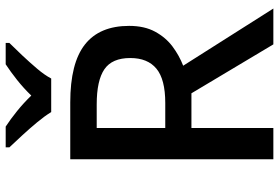

<svg xmlns="http://www.w3.org/2000/svg" viewBox="-173 -808 981 675"><g transform="rotate(-90 317.5 -470.5)"><path d="M295 -714Q433 -714 498.5 -662.5Q564 -611 564 -507Q564 -453 543.5 -415.5Q523 -378 491.5 -354.5Q460 -331 424 -317L625 0H499L327 -288H205V0H95V-714ZM288 -621H205V-380H293Q376 -380 413.5 -411Q451 -442 451 -503Q451 -567 411.5 -594Q372 -621 288 -621ZM261 -781Q247 -804 225 -830.5Q203 -857 179 -883Q155 -909 137 -928V-941H210Q236 -924 264.5 -901Q293 -878 319 -851Q345 -878 374 -901Q403 -924 429 -941H504V-928Q485 -909 460.5 -883Q436 -857 413.5 -830.5Q391 -804 379 -781Z"/></g></svg>

Font: Noto Sans Kawi Medium
Style: Regular
Weight: 500
Designer: Fadhl Haqq
Version: Version 1.000